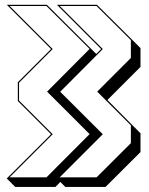

<svg xmlns="http://www.w3.org/2000/svg" viewBox="-20 -734 612 788"><path d="M213.4 -714.4H377.9L522 -571.3L556.6 -536.6V-459.5L420.9 -323.7L522 -221.7L556.6 -187V-109.9L413.1 33.2H248L227.5 12.7Q217.3 22.9 207.5 33.2H42.5L7.8 -1.5L189.5 -183.1L53.2 -319.3V-396.5L189.5 -532.7L7.8 -714.4H172.4L354.5 -533.2L375 -512.7L395 -532.7ZM19.5 -709.5 196.3 -532.7 58.1 -394.5V-321.3L196.3 -183.1L19.5 -6.3H170.9L347.7 -183.6L173.3 -357.9L347.7 -533.2L170.4 -709.5ZM225.1 -709.5 401.9 -532.7 227.1 -357.4 401.9 -183.1 225.1 -6.3H376.5L517.1 -146.5V-219.7L378.9 -357.9L517.1 -496.1V-569.3L376 -709.5Z"/></svg>

Font: KultiginGolge
Style: Regular
Weight: 400
Designer: facebook.com/biligbitig
Foundry: facebook.com/biligbitig
Version: Version 1.0